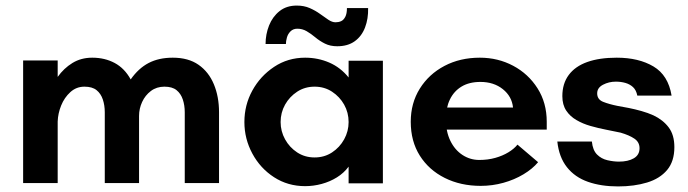

<svg xmlns="http://www.w3.org/2000/svg" viewBox="-20 -658 2469 689"><path d="M63 -1V-441H187V-382Q209 -413 240 -432Q271 -451 311 -451Q356 -451 391.5 -432Q427 -413 449 -373Q477 -413 513.5 -432Q550 -451 600 -451Q656 -451 692.5 -425.5Q729 -400 747.5 -355.5Q766 -311 766 -255V-1H643V-255Q643 -280 636 -301Q629 -322 613.5 -334.5Q598 -347 570 -347Q542 -347 521.5 -331.5Q501 -316 490 -292Q479 -268 479 -242V-1H356V-255Q356 -280 349 -301Q342 -322 326.5 -334.5Q311 -347 283 -347Q254 -347 232.5 -327.5Q211 -308 199.5 -279.5Q188 -251 187 -222V-1Z M1075 10Q1013 10 963.5 -22Q914 -54 885.5 -107Q857 -160 857 -220Q857 -281 885.5 -333Q914 -385 963.5 -418Q1013 -451 1075 -451Q1121 -451 1161.5 -433.5Q1202 -416 1231 -380V-440H1354V0H1231V-60Q1214 -37 1189 -21.5Q1164 -6 1134.5 2Q1105 10 1075 10ZM1109 -93Q1144 -93 1171.5 -111Q1199 -129 1215 -158Q1231 -187 1231 -220Q1231 -254 1215 -282.5Q1199 -311 1171.5 -329Q1144 -347 1109 -347Q1074 -347 1046.5 -329Q1019 -311 1003 -282.5Q987 -254 987 -220Q987 -187 1003 -158Q1019 -129 1046.5 -111Q1074 -93 1109 -93ZM1190 -492Q1165 -492 1146 -501.5Q1127 -511 1111.5 -524Q1096 -537 1080.5 -546Q1065 -555 1047 -555Q1032 -555 1022.5 -545.5Q1013 -536 1009.5 -523Q1006 -510 1006 -500H933Q933 -535 945.5 -566.5Q958 -598 983 -618Q1008 -638 1045 -638Q1071 -638 1091.5 -629Q1112 -620 1128.5 -608Q1145 -596 1158.5 -587Q1172 -578 1184 -578Q1195 -578 1204 -582Q1213 -586 1219 -597.5Q1225 -609 1225 -629H1301Q1302 -591 1290 -559.5Q1278 -528 1253 -510Q1228 -492 1190 -492Z M1705 9Q1633 9 1576 -19.5Q1519 -48 1486.5 -99.5Q1454 -151 1454 -221Q1454 -288 1486.5 -340Q1519 -392 1575 -421.5Q1631 -451 1702 -451Q1767 -451 1821.5 -422Q1876 -393 1909 -341Q1942 -289 1942 -221V-193H1554V-272H1821Q1817 -312 1784.5 -338Q1752 -364 1704 -364Q1664 -364 1636.5 -347.5Q1609 -331 1594.5 -301Q1580 -271 1580 -231Q1580 -186 1596 -153Q1612 -120 1639.5 -102Q1667 -84 1700 -84Q1731 -84 1757.5 -91.5Q1784 -99 1804.5 -111.5Q1825 -124 1837 -139L1911 -76Q1891 -52 1858.5 -32.5Q1826 -13 1786.5 -2Q1747 9 1705 9Z M2198 11Q2137 11 2090 -5.5Q2043 -22 2014.5 -58Q1986 -94 1980 -150H2104Q2107 -119 2122.5 -103.5Q2138 -88 2160 -83Q2182 -78 2201 -78Q2234 -78 2254.5 -90Q2275 -102 2275 -126Q2275 -148 2256.5 -160.5Q2238 -173 2207 -182Q2184 -187 2155.5 -192.5Q2127 -198 2099 -206Q2071 -214 2049 -227Q2026 -240 2012 -261Q1998 -282 1998 -313Q1998 -358 2021 -389Q2044 -420 2087.5 -435.5Q2131 -451 2193 -451Q2272 -451 2325 -419.5Q2378 -388 2390 -315H2267Q2263 -335 2251.5 -345.5Q2240 -356 2224 -360.5Q2208 -365 2190 -365Q2165 -365 2144 -354Q2123 -343 2123 -323Q2123 -301 2144.5 -292.5Q2166 -284 2196 -278Q2214 -275 2236.5 -270.5Q2259 -266 2282 -259.5Q2305 -253 2325 -244Q2359 -228 2379.5 -201Q2400 -174 2400 -130Q2400 -79 2374 -48Q2348 -17 2302 -3Q2256 11 2198 11Z"/></svg>

Font: Teachers SemiBold
Style: Regular
Weight: 600
Version: Version 1.001